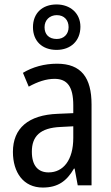

<svg xmlns="http://www.w3.org/2000/svg" viewBox="-20 -832 500 862"><path d="M234 -608C298 -608 341 -649 341 -712C341 -773 295 -812 234 -812C169 -812 128 -772 128 -710C128 -648 169 -608 234 -608ZM235 -657C199 -657 180 -678 180 -710C180 -742 203 -764 235 -764C268 -764 288 -742 288 -710C288 -678 266 -657 235 -657ZM236 -546C179 -546 126 -531 83 -505L109 -443C149 -465 187 -478 225 -478C282 -478 309 -443 309 -359V-324L239 -321C107 -316 38 -256 38 -150C38 -58 85 10 172 10C239 10 279 -18 312 -75H315L329 0H391V-363C391 -483 345 -546 236 -546ZM252 -262 309 -265V-213C309 -113 264 -58 198 -58C152 -58 123 -87 123 -151C123 -220 160 -258 252 -262Z"/></svg>

Font: Noto Sans Gujarati Condensed
Style: Regular
Weight: 400
Width: 3
Designer: Jelle Bosma - Monotype Design Team, Universal Thirst
Foundry: Monotype Imaging Inc.
Version: Version 2.106